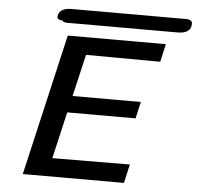

<svg xmlns="http://www.w3.org/2000/svg" viewBox="-56 -879 961 938"><g transform="rotate(5 424.5 -410.0)"><path d="M216 -763Q187 -762 193 -787Q202 -822 257 -822H808H810H813H815H818H819Q847 -822 849 -804Q851 -753 782 -753H243Q222 -753 216 -763ZM90 2 250 -691H731L711 -603L347 -605L299 -399H634L615 -317H280L227 -88L607 -90L586 2Z"/></g></svg>

Font: Coval
Style: Medium Italic
Weight: 500
Foundry: Context Ltd
Version: Version 001.000